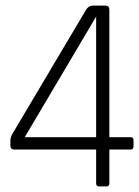

<svg xmlns="http://www.w3.org/2000/svg" viewBox="-20 -663 495 683"><path d="M322 -175V-604L68 -175ZM359 0H332Q322 0 322 -11V-131H31Q17 -131 17 -145V-162Q17 -173 23 -185L286 -628Q295 -643 310 -643H355Q369 -643 369 -629V-175H444Q455 -175 455 -165V-142Q455 -131 444 -131H369V-11Q369 0 359 0Z"/></svg>

Font: Rajdhani
Style: Regular
Weight: 400
Designer: Satya Rajpurohit, Jyotish Sonowal
Foundry: Indian Type Foundry
Version: Version 1.201;PS 1.0;hotconv 1.0.78;makeotf.lib2.5.61930; tt